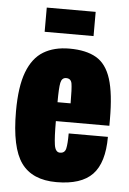

<svg xmlns="http://www.w3.org/2000/svg" viewBox="-52 -739 532 790"><g transform="rotate(5 214.0 -344.0)"><path d="M109 -600V-700H311V-600ZM211 12Q111 12 65.5 -51Q20 -114 20 -264Q20 -366 43 -426.5Q66 -487 110 -513.5Q154 -540 217 -540Q286 -540 328 -515.5Q370 -491 389 -431Q408 -371 408 -264V-238H187Q187 -171 191.5 -140.5Q196 -110 215 -110Q235 -110 239.5 -129.5Q244 -149 244 -192H406Q406 -85 359.5 -36.5Q313 12 211 12ZM187 -316H241Q241 -377 237.5 -397.5Q234 -418 214 -418Q196 -418 191.5 -396.5Q187 -375 187 -316Z"/></g></svg>

Font: Archivo ExtraCondensed Black
Style: Regular
Weight: 900
Width: 2
Designer: Hector Gatti
Foundry: Omnibus-Type
Version: Version 2.001; ttfautohint (v1.8.3)